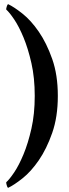

<svg xmlns="http://www.w3.org/2000/svg" viewBox="-20 -766 330 923"><path d="M147 -305Q147 -218 131 -147.5Q115 -77 93 -24Q71 29 48 63Q25 97 10 110Q9 112 12 123.5Q15 135 19 137Q47 124 88 91.5Q129 59 166.5 4.5Q204 -50 231 -127Q258 -204 258 -305Q258 -406 231 -482.5Q204 -559 166.5 -613.5Q129 -668 88 -700.5Q47 -733 19 -746Q15 -744 12 -733Q9 -722 10 -720Q25 -707 48 -673Q71 -639 93 -586Q115 -533 131 -462.5Q147 -392 147 -305Z"/></svg>

Font: Vermiglione
Style: Bold
Weight: 700
Version: Version 1.000